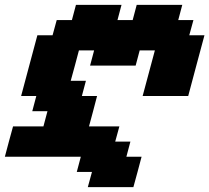

<svg xmlns="http://www.w3.org/2000/svg" viewBox="-20 -645 861 790"><path d="M341.3 125H528.8Q534.7 104 545.9 62.5Q557.1 21 562.5 0H500L516.6 -62.5H454.1L471.2 -125H346.2Q352.1 -145.5 363 -187.3Q374 -229 379.4 -250H316.9L333.5 -312.5H271Q276.9 -333 288.1 -375Q299.3 -417 304.7 -437.5H367.2L350.6 -375H538.1L554.7 -437.5H617.2L566.9 -250H754.4Q765.6 -292 787.8 -375.2Q810.1 -458.5 821.3 -500H758.8L775.9 -562.5H713.4L730 -625H542.5L525.9 -562.5H463.4L480 -625H292.5L275.9 -562.5H213.4L196.3 -500H133.8Q122.6 -458 100.3 -375Q78.1 -292 66.9 -250H129.4L112.8 -187.5H175.3L158.7 -125H33.7Q27.8 -104 16.6 -62.5Q5.4 -21 0 0H312.5L295.9 62.5H358.4Z"/></svg>

Font: Faithful 32x
Style: SemiboldOblique
Weight: 400
Foundry: Faithful Resource Pack
Version: Version 1.0; January 27, 2023